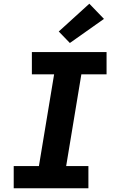

<svg xmlns="http://www.w3.org/2000/svg" viewBox="-20 -1016 640 1036"><path d="M54 0V-120H190L272 -615H152V-735H555V-615H419L337 -120H457V0ZM357 -784 297 -846 462 -996 541 -914Z"/></svg>

Font: Iosevka Curly Slab HvEx
Style: Italic
Weight: 900
Width: 7
Italic angle: -9°
Monospace: yes
Designer: Belleve Invis
Foundry: Belleve Invis
Version: Version 11.1.0; ttfautohint (v1.8.3)